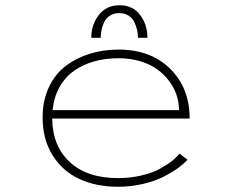

<svg xmlns="http://www.w3.org/2000/svg" viewBox="-20 -701 890 732"><path d="M328 -557Q328 -607 356.8 -644Q385.5 -681 436 -681Q486 -681 514 -644.2Q542 -607.5 542 -557H506Q506 -571 503 -585.2Q500 -599.5 493 -615.2Q486 -631 471 -641Q456 -651 435 -651Q413.5 -651 398.5 -641Q383.5 -631 376.5 -615.2Q369.5 -599.5 366.8 -585.2Q364 -571 364 -557ZM695 -92Q681.5 -77 660 -61.2Q638.5 -45.5 605.5 -28.2Q572.5 -11 526.2 0Q480 11 429.5 11Q347.5 11 283.5 -18.2Q219.5 -47.5 181 -108.2Q142.5 -169 142.5 -253.5Q142.5 -317.5 166 -367.8Q189.5 -418 230 -449Q270.5 -480 322 -496Q373.5 -512 432 -512Q554.5 -512 628.8 -438.8Q703 -365.5 703 -249H179Q180 -144.5 246 -83.2Q312 -22 429.5 -22Q476.5 -22 518.2 -31.8Q560 -41.5 588.5 -57Q617 -72.5 635.2 -87Q653.5 -101.5 664 -115.5ZM431.5 -479Q382 -479 339.2 -467Q296.5 -455 262.5 -431.2Q228.5 -407.5 207 -369Q185.5 -330.5 180.5 -281H662.5Q662.5 -309.5 653.5 -337.5Q644.5 -365.5 625.5 -391.2Q606.5 -417 579.8 -436.5Q553 -456 514.8 -467.5Q476.5 -479 431.5 -479Z"/></svg>

Font: League Mono Wide Thin
Style: Regular
Weight: 100
Width: 8
Designer: Tyler Finck
Foundry: The League of Moveable Type / Tyler Finck
Version: Version 2.210